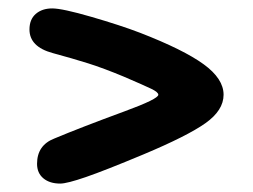

<svg xmlns="http://www.w3.org/2000/svg" viewBox="-20 -536 600 456"><path d="M68 -147Q68 -191 109 -207Q171 -233 277 -272Q356 -301 356 -311Q356 -317 339.5 -325Q323 -333 274 -354Q226 -374 189.5 -385.5Q153 -397 105 -410Q50 -425 50 -466Q50 -490 65 -503Q80 -516 104 -516Q128 -516 197 -496Q266 -476 313 -458Q416 -418 463.5 -383.5Q511 -349 511 -311Q511 -274 468 -243.5Q425 -213 320 -169Q229 -131 184 -115.5Q139 -100 123 -100Q98 -100 83 -112.5Q68 -125 68 -147Z"/></svg>

Font: Mali
Style: Bold
Weight: 700
Designer: Kitiyaporn Chalermlarp | Katatrad Aksorn Co.,Ltd.
Foundry: Cadson Demak Co.,Ltd.
Version: Version 1.000; ttfautohint (v1.6)